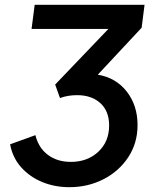

<svg xmlns="http://www.w3.org/2000/svg" viewBox="-20 -765 651 797"><path d="M268 12Q207 12 155 -9.5Q103 -31 67.5 -71Q32 -111 22 -166L127 -204Q140 -151 179 -122Q218 -93 274 -93Q343 -93 388 -135Q433 -177 433 -244Q433 -304 396.5 -337Q360 -370 300 -370Q261 -370 229 -358L209 -414L430 -645H111L124 -745H580L568 -650L386 -455Q462 -442 506.5 -384.5Q551 -327 551 -246Q551 -171 512.5 -112.5Q474 -54 409.5 -21Q345 12 268 12Z"/></svg>

Font: Plus Jakarta Sans SemiBold
Style: Italic
Weight: 600
Italic angle: -8°
Designer: Gumpita Rahayu
Foundry: Tokotype
Version: Version 2.071; ttfautohint (v1.8.4.7-5d5b);gftools[0.9.29]